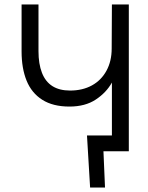

<svg xmlns="http://www.w3.org/2000/svg" viewBox="-20 -680 663 863"><path d="M483 -660H559V0H445L452 163H385L371 -71H483V-309Q458 -264 410.5 -232.5Q363 -201 292 -201Q218 -201 170 -231.5Q122 -262 99.5 -317.5Q77 -373 77 -449V-660H153V-450Q153 -393 168.5 -353Q184 -313 215.5 -293Q247 -273 295 -273Q351 -273 393 -296Q435 -319 458.5 -362Q482 -405 482 -462Z"/></svg>

Font: Nata Sans
Style: Regular
Weight: 400
Designer: Daniel Uzquiano Cruz
Version: Version 1.001